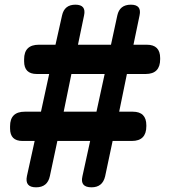

<svg xmlns="http://www.w3.org/2000/svg" viewBox="-20 -800 730 820"><path d="M371 0Q321 0 332 -47L365 -198H225L193 -48Q183 0 134 0Q85 0 95 -48L128 -198H76Q23 -198 23 -251V-261Q23 -323 86 -323H155L190 -484H137Q83 -484 83 -538V-547Q83 -609 146 -609H217L245 -734Q255 -780 302 -780Q349 -780 339 -734L313 -609H454L481 -734Q491 -780 539 -780Q586 -780 576 -734L550 -609H607Q664 -609 664 -552V-547Q664 -484 602 -484H522L489 -323H547Q605 -323 605 -265V-261Q605 -198 543 -198H461L429 -47Q418 0 371 0ZM392 -323 427 -484H285L252 -323Z"/></svg>

Font: MaokenZhuyuanTi
Style: Regular
Weight: 400
Designer: Fontworks Inc & LongZhuTi team: ZERO子、时光羊、荆南、频凡、刘鹏、Little White Dog、帆影Magmeta、奈白不弍、白日月球、ChaoTawei、雨三（排名不分先后）
Version: Version 1.000; 20230222